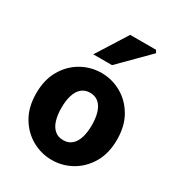

<svg xmlns="http://www.w3.org/2000/svg" viewBox="-181 -868 918 995"><g transform="rotate(30 277.5 -370.5)"><path d="M277.5 12Q214.9 12 159.8 -18.7Q104.7 -49.4 70.3 -107.5Q35.9 -165.6 35.9 -247.8Q35.9 -330.5 70.3 -388.6Q104.7 -446.7 159.8 -477.4Q214.9 -508.1 277.5 -508.1Q340.4 -508.1 395.3 -477.4Q450.3 -446.7 484.7 -388.6Q519.1 -330.5 519.1 -247.8Q519.1 -165.6 484.7 -107.5Q450.3 -49.4 395.3 -18.7Q340.4 12 277.5 12ZM277.5 -106.5Q307.9 -106.5 328.3 -123.9Q348.6 -141.2 358.5 -173.1Q368.4 -205 368.4 -247.8Q368.4 -290.8 358.5 -322.8Q348.6 -354.9 328.3 -372.2Q307.9 -389.6 277.5 -389.6Q247.3 -389.6 226.9 -372.2Q206.4 -354.9 196.5 -322.8Q186.6 -290.8 186.6 -247.8Q186.6 -205 196.5 -173.1Q206.4 -141.2 226.9 -123.9Q247.3 -106.5 277.5 -106.5ZM191.1 -570 306.4 -753H461.3L469.9 -737.5L303.3 -570Z"/></g></svg>

Font: Mada
Style: Regular
Weight: 400
Designer: Khaled Hosny
Version: Version 1.5